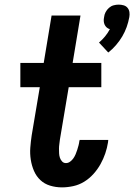

<svg xmlns="http://www.w3.org/2000/svg" viewBox="-20 -802 580 830"><path d="M448 -575 408 -618Q422 -630 434 -644.5Q446 -659 455 -676Q447 -678 441 -683.5Q435 -689 432 -696Q429 -703 428.5 -711Q428 -719 430 -728Q431 -739 436.5 -749.5Q442 -760 451 -768Q460 -776 471 -779Q482 -782 493 -782Q504 -782 514.5 -779Q525 -776 531.5 -768Q538 -760 539.5 -749.5Q541 -739 539 -728Q535 -706 527.5 -685Q520 -664 508.5 -644.5Q497 -625 481.5 -607Q466 -589 448 -575ZM248 8Q221 8 196.5 0.5Q172 -7 154.5 -23.5Q137 -40 127 -63Q117 -86 113 -112Q109 -138 111 -164Q113 -190 117 -217L152 -425H68V-530H169L203 -735H328L294 -530H418V-425H277L239 -199Q238 -189 236.5 -179Q235 -169 235 -159Q235 -149 235.5 -139Q236 -129 239 -120Q242 -111 248.5 -104Q255 -97 265 -97Q275 -97 283.5 -103.5Q292 -110 297.5 -118Q303 -126 307 -135.5Q311 -145 314 -154.5Q317 -164 319.5 -173.5Q322 -183 323 -192Q324 -193 324 -194.5Q324 -196 324 -197H448Q448 -195 447.5 -192.5Q447 -190 447 -187Q443 -162 435 -138.5Q427 -115 414.5 -92.5Q402 -70 384 -50Q366 -30 344 -16.5Q322 -3 297 2.5Q272 8 248 8Z"/></svg>

Font: Iosevka Slab Extrabold Oblique
Style: Regular
Weight: 800
Italic angle: -9°
Monospace: yes
Designer: Belleve Invis
Foundry: Belleve Invis
Version: Version 11.1.1; ttfautohint (v1.8.3)